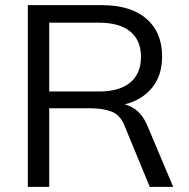

<svg xmlns="http://www.w3.org/2000/svg" viewBox="-20 -725 732 745"><path d="M88 0V-705H376Q487 -705 548 -652.5Q609 -600 609 -506Q609 -432 570 -384.5Q531 -337 464 -320Q492 -313 514.5 -293Q537 -273 552 -237L652 0H561L465 -233Q448 -278 414 -291.5Q380 -305 329 -305H171V0ZM171 -370H364Q443 -370 485 -404.5Q527 -439 527 -504Q527 -569 485 -603Q443 -637 364 -637H171Z"/></svg>

Font: Mulish
Style: Regular
Weight: 400
Designer: Vernon Adams
Foundry: Vernon Adams
Version: Version 3.603; ttfautohint (v1.8.3)